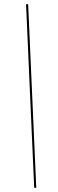

<svg xmlns="http://www.w3.org/2000/svg" viewBox="-20 -780 277 921"><path d="M144 121 105 -760H115L154 121Z"/></svg>

Font: Noto Serif Display ExtraCondensed SemiBold
Style: Italic
Weight: 600
Width: 2
Italic angle: -12°
Designer: Monotype Design Team
Foundry: Monotype Imaging Inc.
Version: Version 2.009